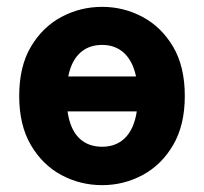

<svg xmlns="http://www.w3.org/2000/svg" viewBox="-20 -528 595 560"><path d="M278 12Q214 12 159 -17.5Q104 -47 70 -105Q36 -163 36 -248Q36 -334 70 -391.5Q104 -449 159 -478.5Q214 -508 278 -508Q341 -508 396 -478.5Q451 -449 485 -391.5Q519 -334 519 -248Q519 -163 485 -105Q451 -47 396 -17.5Q341 12 278 12ZM278 -100Q311 -100 334.5 -117Q358 -134 370 -167Q382 -200 382 -248Q382 -296 370 -329Q358 -362 334.5 -379.5Q311 -397 278 -397Q244 -397 220.5 -379.5Q197 -362 185.5 -329Q174 -296 174 -248Q174 -200 185.5 -167Q197 -134 220.5 -117Q244 -100 278 -100ZM147 -203V-305H405V-203Z"/></svg>

Font: Source Sans 3
Style: Bold
Weight: 700
Designer: Paul D. Hunt
Foundry: Adobe
Version: Version 3.052;hotconv 1.1.0;makeotfexe 2.6.0